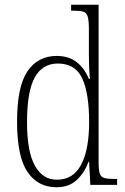

<svg xmlns="http://www.w3.org/2000/svg" viewBox="-20 -780 529 810"><path d="M218 10Q140 10 96 -54.5Q52 -119 52 -267Q52 -415 96 -479.5Q140 -544 219 -544Q271 -544 304 -517.5Q337 -491 355 -447H359Q357 -471 356 -497Q355 -523 355 -548V-656Q355 -693 350 -710Q345 -727 331 -731Q317 -735 290 -735H280V-760H396V-93Q396 -62 401 -47.5Q406 -33 420.5 -29Q435 -25 463 -25H474V0H361L356 -98H354Q335 -49 302.5 -19.5Q270 10 218 10ZM221 -22Q289 -22 322.5 -85.5Q356 -149 356 -265Q356 -386 327 -449Q298 -512 224 -512Q159 -512 126.5 -453Q94 -394 94 -265Q94 -140 127.5 -80.5Q161 -21 221 -22Z"/></svg>

Font: Noto Serif Myanmar Condensed ExtraLight
Style: Regular
Weight: 200
Width: 3
Designer: Ben Mitchell and the Monotype Design Team
Foundry: Monotype Imaging Inc.
Version: Version 2.106; ttfautohint (v1.8.4.7-5d5b)